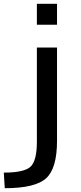

<svg xmlns="http://www.w3.org/2000/svg" viewBox="-48 -770 427 1010"><path d="M146 -25V-520H252V-30Q252 116 194.5 168Q137 220 -23 220L-28 138Q79 138 112.5 107Q146 76 146 -25ZM146 -640V-750H252V-640Z"/></svg>

Font: M PLUS 1p Medium
Style: Regular
Weight: 500
Version: Version 1.062